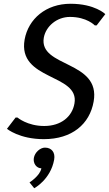

<svg xmlns="http://www.w3.org/2000/svg" viewBox="-20 -730 580 1021"><path d="M355 -710C225 -710 131 -630 111 -520C72 -300 404 -340 376 -180C364 -110 305 -60 215 -60C125 -60 73 -105 73 -105H63L17 -45C17 -45 83 10 213 10C363 10 457 -70 478 -190C517 -410 185 -370 213 -530C224 -590 282 -640 352 -640C442 -640 484 -595 484 -595H494L540 -655C540 -655 485 -710 355 -710ZM160 110C155 140 175 165 200 165C193 205 137 240 137 240L162 271C162 271 249 225 268 119C275 80 254 55 219 55C194 55 165 80 160 110Z"/></svg>

Font: Scada
Style: Italic
Weight: 400
Designer: Jovanny Lemonad
Foundry: Jovanny Lemonad
Version: Version 3.005